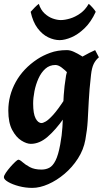

<svg xmlns="http://www.w3.org/2000/svg" viewBox="-32 -712 529 977"><path d="M439.9 -396.5Q429.7 -389.2 418.9 -373Q408.2 -356.9 397.9 -338.9Q387.7 -320.8 379.2 -308.1Q370.6 -295.4 364.7 -295.4Q357.9 -295.4 344.7 -308.3Q331.5 -321.3 315.2 -338.4Q298.8 -355.5 281.7 -368.4Q264.6 -381.3 250 -381.3Q220.2 -381.3 198.7 -362.1Q177.2 -342.8 163.6 -312.3Q149.9 -281.7 143.3 -247.8Q136.7 -213.9 136.7 -185.1Q136.7 -133.3 149.2 -109.6Q161.6 -85.9 179.7 -85.9Q186.5 -85.9 200.7 -93.8Q214.8 -101.6 238.8 -127.9Q262.7 -154.3 298.3 -209L293.5 -111.3Q251 -50.8 209.7 -15.4Q168.5 20 125 20Q103.5 20 76.7 3.2Q49.8 -13.7 30 -50.8Q10.3 -87.9 10.3 -148.9Q10.3 -226.1 48.1 -294.7Q85.9 -363.3 158.2 -411.1Q185.5 -429.2 222.9 -443.1Q260.3 -457 308.6 -457Q325.2 -457 344.2 -448.2Q363.3 -439.5 382.1 -427.7Q400.9 -416 416 -406.7Q431.2 -397.5 439.9 -396.5ZM471.2 -420.4Q454.6 -406.7 444.8 -386.7Q435.1 -366.7 431.2 -331.5Q422.4 -254.4 419.7 -199Q417 -143.6 414.3 -97.2Q411.6 -50.8 402.3 -0.5Q393.1 50.3 364.5 94.7Q335.9 139.2 296.4 172.6Q256.8 206.1 213.6 225.1Q170.4 244.1 132.3 244.1Q97.7 244.1 64.5 235.4Q31.2 226.6 9.5 213.9Q-12.2 201.2 -12.2 189.9Q-12.2 181.6 -2.2 167Q7.8 152.3 21.2 137Q34.7 121.6 46.1 111.1Q57.6 100.6 61 100.6Q68.8 100.6 82.5 113Q96.2 125.5 119.6 138.2Q143.1 150.9 179.2 150.9Q201.2 150.9 219 141.6Q236.8 132.3 250.7 104.7Q264.6 77.1 274.4 23.4Q283.2 -24.9 285.6 -64.9Q288.1 -105 288.8 -143.6Q289.6 -182.1 292.2 -226.6Q294.9 -271 304.2 -328.1Q309.1 -358.4 333.7 -382.8Q358.4 -407.2 390.9 -425.8Q423.3 -444.3 452.1 -457ZM455.1 -651.9Q431.2 -599.6 397.9 -567.9Q364.7 -536.1 331.1 -522Q297.4 -507.8 271.5 -507.8Q243.2 -507.8 213.1 -522.2Q183.1 -536.6 159.2 -568.4Q135.3 -600.1 124 -651.9Q130.9 -660.2 144.5 -673.8Q158.2 -687.5 165.5 -692.4Q175.3 -661.6 194.8 -643.6Q214.4 -625.5 236.6 -617.7Q258.8 -609.9 277.3 -609.9Q297.9 -609.9 324.2 -617.7Q350.6 -625.5 376.2 -643.6Q401.9 -661.6 419.4 -692.4Q426.3 -687.5 438.2 -674.3Q450.2 -661.1 455.1 -651.9Z"/></svg>

Font: Gentium Book Plus
Style: Bold Italic
Weight: 700
Italic angle: -8°
Designer: Victor Gaultney, Annie Olsen, Iska Routamaa, Becca Hirsbrunner
Foundry: SIL International
Version: Version 6.101